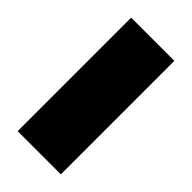

<svg xmlns="http://www.w3.org/2000/svg" viewBox="-169 -560 610 610"><g transform="rotate(45 136.0 -255.0)"><path d="M39 0V-510H233V0Z"/></g></svg>

Font: Saira Semi Condensed Black
Style: Regular
Weight: 900
Width: 4
Designer: Hector Gatti with collaboration of the Omnibus-Type team
Foundry: Omnibus-Type
Version: Version 1.001; ttfautohint (v1.8)